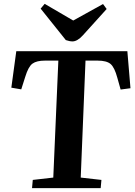

<svg xmlns="http://www.w3.org/2000/svg" viewBox="-20 -981 702 1001"><path d="M323.2 -772 191.9 -936 212.9 -960.9 361.8 -874 517.1 -960 536.1 -934.1 412.1 -796.9Q383.3 -765.1 357.9 -765.1Q342.8 -765.1 323.2 -772ZM147 0 150.9 -43 257.8 -55.2 284.2 -665H214.8Q170.9 -665 149.4 -649.4Q127.9 -633.8 111.8 -581.1L90.8 -515.1L39.1 -523.9L64.9 -713.9H644L660.2 -521L608.9 -514.2L591.8 -575.2Q577.1 -629.9 556.4 -647.5Q535.6 -665 488.8 -665H425.8L400.9 -55.2L508.8 -43L504.9 0Z"/></svg>

Font: Literata SemiBold
Style: Italic
Weight: 650
Italic angle: -2.39999°
Designer: Latin by Veronika Burian and Jose Scaglione. Greek by Irene Vlachou. Cyrillic by Vera Evstafieva
Foundry: TypeTogether
Version: Version 3.021